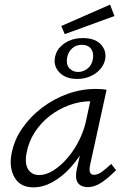

<svg xmlns="http://www.w3.org/2000/svg" viewBox="-20 -801 545 827"><path d="M124 6Q67 6 42.5 -37Q18 -80 30 -140Q41 -198 75.5 -248Q110 -298 160.5 -336.5Q211 -375 270.5 -396.5Q330 -418 393 -418Q408 -418 419 -417Q430 -416 439 -414L368 -90Q359 -48 385 -48Q401 -48 419 -61Q437 -74 459 -95L480 -68Q445 -33 416 -14Q387 5 359 5Q340 5 326.5 -3Q313 -11 309 -28.5Q305 -46 311 -73L349 -243L386 -277Q374 -221 347 -170Q320 -119 283.5 -79Q247 -39 206 -16.5Q165 6 124 6ZM149 -47Q179 -47 211 -67.5Q243 -88 271.5 -121.5Q300 -155 320.5 -196Q341 -237 350 -278L374 -389L407 -362Q400 -364 391 -364.5Q382 -365 373 -365Q324 -365 278 -348Q232 -331 194 -301.5Q156 -272 129.5 -231Q103 -190 94 -140Q86 -94 102 -70.5Q118 -47 149 -47ZM313 -461Q262 -461 235 -490Q208 -519 218 -559Q223 -582 240 -599.5Q257 -617 281.5 -627Q306 -637 337 -637Q390 -637 415.5 -608.5Q441 -580 432 -541Q426 -518 409 -500Q392 -482 367 -471.5Q342 -461 313 -461ZM317 -491Q339 -491 357.5 -506Q376 -521 380 -547Q385 -574 372 -591Q359 -608 333 -608Q308 -608 291 -593Q274 -578 269 -553Q264 -524 278.5 -507.5Q293 -491 317 -491ZM259 -654 244 -689 454 -781 473 -732Z"/></svg>

Font: Ysabeau Infant
Style: Italic
Weight: 400
Italic angle: -12°
Designer: Christian Thalmann (Catharsis Fonts)
Version: Version 2.001;gftools[0.9.30]; featfreeze: ss01,ss02,lnum